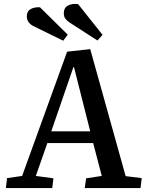

<svg xmlns="http://www.w3.org/2000/svg" viewBox="-20 -961 744 981"><path d="M441 -710 622 -61 704 -51 698 0H413L420 -50L500 -62L456 -230H222L163 -62L253 -50L247 0H10L16 -51L93 -62L323 -697ZM242 -290H441L358 -618H355ZM337 -845Q323 -854 314.5 -865Q306 -876 306 -893Q306 -921 327 -932.5Q348 -944 379 -940L504 -783L478 -754ZM154 -826Q135 -835 126 -848Q117 -861 117 -877Q117 -903 135.5 -914Q154 -925 184 -924L326 -784L303 -753Z"/></svg>

Font: Literata 18pt Medium
Style: Italic
Weight: 500
Italic angle: -2°
Designer: Latin by Veronika Burian and Jose Scaglione. Greek by Irene Vlachou. Cyrillic by Vera Evstafieva
Foundry: TypeTogether
Version: Version 3.103;gftools[0.9.29]